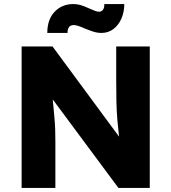

<svg xmlns="http://www.w3.org/2000/svg" viewBox="-20 -930 848 950"><path d="M87 0V-700H240L569 -254Q564 -298 560.5 -339.5Q557 -381 556 -427.5Q555 -474 555 -533V-700H721V0H566L241 -438Q246 -385 249 -351.5Q252 -318 253 -291Q254 -264 254 -230V0ZM482 -767Q462 -767 441.5 -773.5Q421 -780 397 -790Q362 -806 345 -806Q314 -806 314 -767H214Q214 -834 250.5 -872Q287 -910 343 -910Q361 -910 378.5 -905Q396 -900 422 -888Q438 -881 449.5 -876.5Q461 -872 470 -872Q483 -872 490 -882.5Q497 -893 496 -910H595Q595 -871 581 -838.5Q567 -806 541.5 -786.5Q516 -767 482 -767Z"/></svg>

Font: Readex Pro
Style: Bold
Weight: 700
Designer: Bonnie Shaver-Troup, Thomas Jockin
Foundry: Lexend
Version: Version 1.203; ttfautohint (v1.8.3)